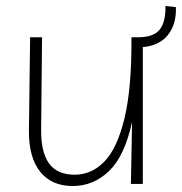

<svg xmlns="http://www.w3.org/2000/svg" viewBox="-20 -617 610 644"><path d="M570 -593Q572 -536 543.5 -500Q515 -464 459 -459V0H419L423 -208Q398 -93 345.5 -43Q293 7 224 7Q154 7 115.5 -40Q77 -87 77 -176L81 -492H121L118 -184Q117 -108 144 -69.5Q171 -31 231 -31Q287 -31 330 -75Q373 -119 397.5 -220Q422 -321 421 -492H443Q495 -492 515.5 -517.5Q536 -543 535 -597Z"/></svg>

Font: Livvic ExtraLight
Style: Regular
Weight: 275
Designer: Jacques Le Bailly, Baron von Fonthausen
Version: Version 1.001; ttfautohint (v1.8.2)